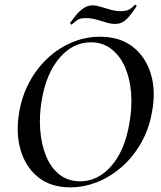

<svg xmlns="http://www.w3.org/2000/svg" viewBox="-20 -794 694 826"><path d="M282 12Q199 12 144.5 -31.5Q90 -75 68.5 -149Q47 -223 63 -313Q75 -383 107 -442Q139 -501 186 -544.5Q233 -588 290.5 -612Q348 -636 410 -636Q496 -636 551.5 -592.5Q607 -549 629 -476Q651 -403 634 -313Q621 -238 586.5 -178Q552 -118 504 -76Q456 -34 399 -11Q342 12 282 12ZM325 -14Q401 -14 458.5 -79.5Q516 -145 536 -260Q549 -331 544 -394Q539 -457 517.5 -506Q496 -555 458.5 -583.5Q421 -612 371 -612Q294 -612 237 -546Q180 -480 160 -366Q148 -298 153 -235Q158 -172 178.5 -122Q199 -72 236 -43Q273 -14 325 -14ZM289 -689Q288 -687 284.5 -690Q281 -693 282 -696Q292 -710 306 -727.5Q320 -745 338.5 -758Q357 -771 378 -771Q393 -771 412.5 -765Q432 -759 455 -752.5Q478 -746 500 -746Q522 -746 534.5 -752.5Q547 -759 560 -773Q562 -775 565.5 -771.5Q569 -768 567 -766Q537 -721 518.5 -706Q500 -691 476 -691Q457 -691 436.5 -697.5Q416 -704 394 -710Q372 -716 349 -716Q324 -716 313.5 -708.5Q303 -701 289 -689Z"/></svg>

Font: Cormorant Garamond Light SemiBold
Style: Italic
Weight: 600
Italic angle: -10°
Version: Version 4.001